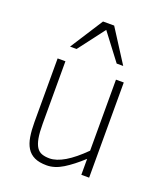

<svg xmlns="http://www.w3.org/2000/svg" viewBox="-143 -861 828 971"><g transform="rotate(20 271.0 -375.5)"><path d="M404.8 0V-85.9Q354.5 -39.6 310.1 -12.2Q265.6 15.1 223.1 15.1Q182.6 15.1 157 2.9Q131.3 -9.3 116.7 -33Q102.1 -56.6 96.4 -91.1Q90.8 -125.5 90.8 -169.9V-512.2H132.8V-176.8Q132.8 -128.9 138.2 -99.1Q143.6 -69.3 154.8 -52.2Q166 -35.2 183.3 -29.1Q200.7 -22.9 224.1 -22.9Q297.9 -22.9 404.8 -129.9V-512.2H446.8V0ZM380.4 -589.8 272.5 -731.9 164.6 -589.8H129.4L242.7 -766.1H302.7L415.5 -589.8Z"/></g></svg>

Font: Clear Sans Thin
Style: Regular
Weight: 250
Foundry: Intel Corporation
Version: Version 1.00